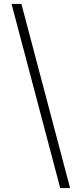

<svg xmlns="http://www.w3.org/2000/svg" viewBox="-20 -820 412 982"><path d="M288 142 39 -800H89.5L338.5 142Z"/></svg>

Font: Trispace SemiCondensed ExtraLight
Style: Regular
Weight: 200
Width: 4
Designer: Tyler Finck
Foundry: Etcetera Type Company
Version: Version 1.210; ttfautohint (v1.8.3)